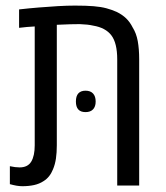

<svg xmlns="http://www.w3.org/2000/svg" viewBox="-20 -660 589 683"><path d="M59.6 2.4Q49.8 2.4 38.6 0.5Q27.3 -1.5 15.1 -4.9V-68.8Q34.2 -64.5 49.8 -64.5Q78.6 -64.5 91.1 -85Q103.5 -105.5 103.5 -143.1V-565.9Q89.8 -565.4 75.7 -564Q61.5 -562.5 47.9 -561V-626.5Q82 -630.4 117.4 -633.3Q152.8 -636.2 186 -638.2Q219.2 -640.1 246.6 -640.1Q286.6 -640.1 313 -637.9Q339.4 -635.7 358.4 -630.6Q377.4 -625.5 395 -617.7Q415 -607.9 428.7 -594.7Q442.4 -581.5 452.1 -562Q464.8 -542 470 -513.9Q475.1 -485.8 475.1 -449.7V0H397V-448.7Q397 -506.8 376.2 -534.2Q355.5 -561.5 311.5 -568.8Q293 -573.2 263.7 -574.2Q250.5 -574.2 230 -573.7Q209.5 -573.2 182.1 -571.8V-143.1Q182.1 -117.2 179 -95.9Q175.8 -74.7 168.5 -57.6Q157.2 -29.3 134.8 -15.6Q120.1 -5.9 101.1 -1.7Q82 2.4 59.6 2.4ZM284.2 -261.2Q250 -261.2 250 -298.8Q250 -318.4 258.8 -327.9Q267.6 -337.4 284.2 -337.4Q301.8 -337.4 311 -327.4Q320.3 -317.4 320.3 -298.8Q320.3 -280.8 311 -271Q301.8 -261.2 284.2 -261.2Z"/></svg>

Font: Open Sans SemiCondensed
Style: Regular
Weight: 400
Width: 4
Designer: Monotype Design Team
Foundry: Monotype Imaging Inc.
Version: Version 3.000